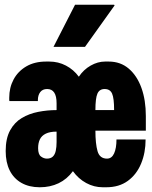

<svg xmlns="http://www.w3.org/2000/svg" viewBox="-20 -781 640 811"><path d="M148 10Q103 10 70.5 -8.5Q38 -27 21 -61Q4 -95 4 -143Q4 -196 22.5 -230Q41 -264 72 -282.5Q103 -301 141.5 -308.5Q180 -316 219 -316V-345Q219 -405 179 -405Q160 -405 150 -392Q140 -379 140 -358V-354H20Q19 -356 19 -360Q19 -364 19 -368Q19 -411 37.5 -445.5Q56 -480 91 -500.5Q126 -521 175 -521H188Q226 -521 258.5 -504Q291 -487 313 -457Q333 -487 363 -504Q393 -521 424 -521H439Q489 -521 524 -491Q559 -461 577.5 -409.5Q596 -358 596 -291V-229H383Q383 -174 392 -142.5Q401 -111 432 -111Q452 -111 462 -133Q472 -155 472 -192H595Q595 -136 576 -90Q557 -44 520 -17Q483 10 429 10H414Q377 10 344 -8Q311 -26 288 -58Q263 -24 227.5 -7Q192 10 148 10ZM178 -111Q194 -111 203 -119.5Q212 -128 215.5 -144Q219 -160 219 -181V-225Q191 -225 173.5 -216.5Q156 -208 148.5 -192.5Q141 -177 141 -155Q141 -129 153 -120Q165 -111 178 -111ZM383 -316H462Q462 -366 453.5 -385.5Q445 -405 422 -405Q400 -405 391.5 -385.5Q383 -366 383 -316ZM206 -583 297 -761H462L464 -758L339 -583Z"/></svg>

Font: Chivo Mono Black
Style: Regular
Weight: 900
Designer: Hector Gatti
Foundry: Omnibus-Type
Version: Version 1.008